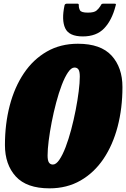

<svg xmlns="http://www.w3.org/2000/svg" viewBox="-20 -1009 689 1049"><path d="M240 -159.5Q240 -132 247.5 -121Q255 -110 269 -110Q286.5 -110 304.2 -136Q322 -162 338.5 -205.2Q355 -248.5 369 -301.2Q383 -354 393.5 -408Q404 -462 410 -510Q416 -558 416 -590.5Q416 -618.5 408.8 -629.2Q401.5 -640 387 -640Q369.5 -640 351.8 -614Q334 -588 317.5 -544.8Q301 -501.5 287 -448.8Q273 -396 262.5 -342Q252 -288 246 -240.2Q240 -192.5 240 -159.5ZM250.5 20Q125.5 20 66.2 -45Q7 -110 7 -216.5Q7 -332 33.2 -432.5Q59.5 -533 110.5 -608.8Q161.5 -684.5 235.8 -727.2Q310 -770 405.5 -770Q530.5 -770 589.8 -705Q649 -640 649 -533.5Q649 -418 622.8 -317.5Q596.5 -217 545.5 -141.2Q494.5 -65.5 420.2 -22.8Q346 20 250.5 20ZM432.5 -810Q357 -810 336.2 -854.8Q315.5 -899.5 332.5 -979.5Q334.5 -989 346 -989H403Q411 -989 410.5 -981Q410 -966 416.8 -953Q423.5 -940 460 -940Q494.5 -940 507.5 -951.5Q520.5 -963 527.5 -974.5Q531.5 -981.5 534 -985.2Q536.5 -989 545.5 -989H604Q612 -989 613 -986.8Q614 -984.5 611.5 -977Q591.5 -898.5 549.2 -854.2Q507 -810 432.5 -810Z"/></svg>

Font: Besley* Condensed Fatface
Style: Italic
Weight: 900
Width: 3
Italic angle: -13°
Designer: Owen Earl
Foundry: indestructible type*
Version: Version 3.000; ttfautohint (v1.8.3)